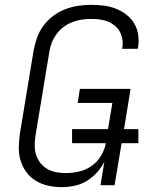

<svg xmlns="http://www.w3.org/2000/svg" viewBox="-20 -763 640 791"><path d="M234 8Q206 8 178.5 2Q151 -4 128 -18Q105 -32 89 -53.5Q73 -75 65 -101Q57 -127 57.5 -155.5Q58 -184 62 -213L119 -558Q124 -584 133.5 -610Q143 -636 160 -658.5Q177 -681 200 -698Q223 -715 249 -725Q275 -735 301.5 -739Q328 -743 354 -743Q381 -743 406.5 -740Q432 -737 455.5 -728Q479 -719 499 -704Q519 -689 532 -668Q545 -647 549 -621.5Q553 -596 549 -570Q549 -568 548.5 -566Q548 -564 547 -562H483Q483 -563 483.5 -564.5Q484 -566 484 -567Q487 -585 484 -602Q481 -619 473 -633.5Q465 -648 451.5 -658.5Q438 -669 422.5 -675Q407 -681 389.5 -683Q372 -685 354 -685Q335 -685 315.5 -682Q296 -679 277 -671.5Q258 -664 241.5 -651.5Q225 -639 212.5 -622Q200 -605 193 -586.5Q186 -568 183 -548L126 -203Q123 -183 123 -163Q123 -143 129 -124.5Q135 -106 147 -91Q159 -76 175.5 -66.5Q192 -57 212 -53.5Q232 -50 252 -50Q279 -50 306.5 -56.5Q334 -63 357.5 -79.5Q381 -96 396 -121Q411 -146 416 -173H277V-231H425L443 -339H300L309 -397H518L491 -231H550V-173H481L452 0H394L410 -97Q398 -73 379 -52Q360 -31 336.5 -17Q313 -3 286.5 2.5Q260 8 234 8Z"/></svg>

Font: Iosevka Curly LtExObl
Style: Regular
Weight: 300
Width: 7
Italic angle: -9°
Monospace: yes
Designer: Belleve Invis
Foundry: Belleve Invis
Version: Version 11.1.0; ttfautohint (v1.8.3)